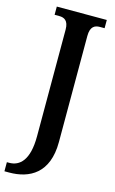

<svg xmlns="http://www.w3.org/2000/svg" viewBox="-155 -768 634 1061"><g transform="rotate(15 162.0 -237.0)"><path d="M-13 240H14C130 240 236 185 236 6V-601C236 -655 261 -667 290 -667H317V-714H31V-667H58C86 -667 111 -655 111 -604V7C111 144 60 188 0 188H-13Z"/></g></svg>

Font: Noto Serif Devanagari Condensed SemiBold
Style: Regular
Weight: 600
Width: 3
Designer: Universal Thirst, Indian Type Foundry and the Monotype Design Team
Foundry: Monotype Imaging Inc.
Version: Version 2.004